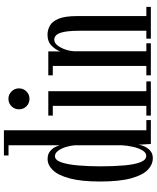

<svg xmlns="http://www.w3.org/2000/svg" viewBox="70 -860 800 980"><g transform="rotate(-90 470.0 -370.0)"><path d="M153 10Q120 10 93 -16Q66 -42 49.8 -101Q33.5 -160 33.5 -259Q33.5 -355.5 49.5 -414.5Q65.5 -473.5 91.5 -500.2Q117.5 -527 148 -527Q172.5 -527 187.2 -515.2Q202 -503.5 209.2 -488.8Q216.5 -474 218.5 -464V-726.5H166.5V-750H295V-23H347V0H225L221.5 -63Q220 -50 212.5 -32.8Q205 -15.5 190.2 -2.8Q175.5 10 153 10ZM164.5 -23.5Q180.5 -23.5 192 -42.2Q203.5 -61 210.2 -89.8Q217 -118.5 218.5 -147.5V-388.5Q216.5 -412.5 209 -435.8Q201.5 -459 189.8 -474.2Q178 -489.5 163 -489.5Q142.5 -489.5 131.2 -456.2Q120 -423 115.5 -369.8Q111 -316.5 111 -257Q111 -188 115.8 -135.2Q120.5 -82.5 132.2 -53Q144 -23.5 164.5 -23.5Z M456 -619.5Q433 -619.5 417.5 -635Q402 -650.5 402 -673Q402 -695.5 417.5 -711.2Q433 -727 456 -727Q477.5 -727 493.2 -711.2Q509 -695.5 509 -673Q509 -650.5 493.2 -635Q477.5 -619.5 456 -619.5ZM370 0V-23H419.5V-500.5H370V-523.5H494.5V-23H544.5V0Z M575.5 0V-23H623.5V-500.5H575.5V-523.5H697.5V-461Q703 -481.5 724.5 -504.5Q746 -527.5 782.5 -527.5Q806 -527.5 828 -516Q850 -504.5 864 -471.8Q878 -439 878 -374.5V-23H925V0H762.5V-23H803V-365.5Q803 -432.5 792 -462.8Q781 -493 757 -493Q741 -493 728 -476.2Q715 -459.5 707 -435.5Q699 -411.5 698.5 -390V-23H739V0Z"/></g></svg>

Font: Imbue 50pt
Style: Regular
Weight: 400
Designer: Tyler Finck
Foundry: Etcetera Type Company
Version: Version 1.102; ttfautohint (v1.8.3)